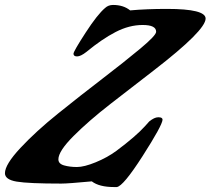

<svg xmlns="http://www.w3.org/2000/svg" viewBox="-36 -729 851 776"><path d="M795 -654Q795 -606 585 -444Q498 -377 410.5 -309Q323 -241 261.5 -179.5Q200 -118 200 -85Q200 -67 223 -60.5Q246 -54 275 -54Q304 -54 350.5 -73Q397 -92 434 -119Q513 -178 550 -219L567 -238Q588 -255 603 -255H605Q621 -255 621 -245Q619 -221 540.5 -98.5Q462 24 436 27H425Q365 27 335 4Q239 13 212 13Q79 13 31.5 5Q-16 -3 -16 -29Q-16 -64 46.5 -131Q109 -198 198.5 -270Q288 -342 378 -411Q468 -480 531 -532.5Q594 -585 595 -600V-601Q595 -628 540.5 -628Q486 -628 431 -599.5Q376 -571 313 -519Q290 -501 275.5 -501Q261 -501 261 -512Q262 -523 310 -597Q358 -671 389 -697Q402 -709 421 -709Q463 -709 490 -687Q556 -693 639 -693Q795 -693 795 -654Z"/></svg>

Font: Condiment
Style: Regular
Weight: 400
Designer: Angel Koziupa, Alejandro Paul
Foundry: Angel Koziupa, Alejandro Paul
Version: Version 1.001